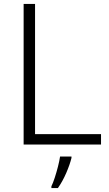

<svg xmlns="http://www.w3.org/2000/svg" viewBox="-20 -800 555 975"><path d="M100 -66V-780H158V-119H493V-66ZM343 2Q335 35 316.5 78Q298 121 274 155H241V146Q249 130 258 102.5Q267 75 274.5 45.5Q282 16 285 -5H343Z"/></svg>

Font: Noto Sans Malayalam UI Light
Style: Regular
Weight: 300
Designer: Jelle Bosma - Monotype Design Team
Foundry: Monotype Imaging Inc.
Version: Version 2.104; ttfautohint (v1.8.4.7-5d5b)